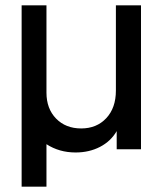

<svg xmlns="http://www.w3.org/2000/svg" viewBox="-20 -559 620 719"><path d="M61 -539H154V-212Q154 -152 190 -115Q226 -78 284 -78Q342 -78 378 -116.5Q414 -155 414 -220V-539H508V0H417V-68Q395 -30 354.5 -9Q314 12 263 12Q202 12 154 -19V140H61Z"/></svg>

Font: BLUETTI 2.0 Normal
Style: Normal
Weight: 400
Designer: Stijn de Vries
Foundry: tokotype
Version: Version 2.005;October 31, 2023;FontCreator 14.0.0.2814 64-bi